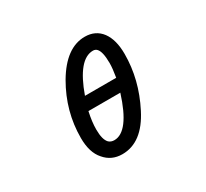

<svg xmlns="http://www.w3.org/2000/svg" viewBox="-152 -959 1303 1217"><g transform="rotate(-30 500.0 -350.5)"><path d="M587.9 -733.4Q666 -733.4 710 -674.8Q752.9 -616.2 752.9 -512.7Q752.9 -326.2 662.1 -149.4Q570.3 31.2 423.8 31.2Q344.7 31.2 295.9 -27.3Q246.1 -83 246.1 -189.5Q246.1 -383.8 346.7 -557.6Q450.2 -733.4 587.9 -733.4ZM630.9 -408.2Q641.6 -470.7 641.6 -509.8Q641.6 -594.7 616.2 -620.1Q605.5 -630.9 588.9 -630.9Q481.4 -630.9 402.3 -408.2ZM373 -313.5Q357.4 -243.2 357.4 -186.5Q357.4 -113.3 383.8 -85.9Q399.4 -71.3 423.8 -71.3Q530.3 -71.3 606.4 -313.5Z"/></g></svg>

Font: FakePearl
Style: SemiBold
Weight: 400
Version: Version 1.2